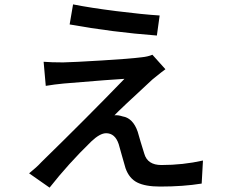

<svg xmlns="http://www.w3.org/2000/svg" viewBox="-20 -816 1040 879"><path d="M298.8 -704.1 314.5 -795.9Q392.6 -780.3 512.7 -765.1Q632.8 -750 710.9 -745.1L698.2 -653.3Q493.2 -668.9 298.8 -704.1ZM677.7 -565.4 737.3 -499Q729.5 -494.1 677.7 -452.1Q525.4 -311.5 503.9 -288.1Q520.5 -290 541 -283.2Q588.9 -275.4 610.4 -212.9Q613.3 -203.1 624 -166Q634.8 -128.9 640.6 -112.3Q655.3 -60.5 718.8 -60.5Q817.4 -60.5 909.2 -81.1L903.3 24.4Q819.3 38.1 712.9 38.1Q645.5 38.1 608.4 19.5Q571.3 1 554.7 -45.9Q549.8 -61.5 538.6 -102.1Q527.3 -142.6 523.4 -156.2Q506.8 -206.1 465.8 -206.1Q437.5 -206.1 397.5 -168Q293 -66.4 207 43L113.3 -22.5Q147.5 -49.8 169.9 -74.2Q376 -275.4 549.8 -455.1Q504.9 -453.1 271.5 -433.6Q229.5 -429.7 189.5 -422.9L179.7 -533.2Q214.8 -530.3 268.6 -530.3Q315.4 -531.2 444.8 -539.1Q574.2 -546.9 627.9 -553.7Q657.2 -556.6 677.7 -565.4Z"/></svg>

Font: Gen Shin Gothic Monospace Medium
Style: Regular
Weight: 500
Designer: [Source Han Sans]
Ryoko NISHIZUKA  (kana & ideographs); Paul D. Hunt (Latin, Greek & Cyrillic); Wenlong ZHANG  (bopomofo
Version: Version 1.002.20150607